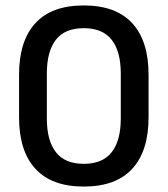

<svg xmlns="http://www.w3.org/2000/svg" viewBox="-20 -672 616 705"><path d="M287.5 13Q170 13 110 -52.2Q50 -117.5 50 -241V-398Q50 -521.5 109.8 -586.8Q169.5 -652 287.5 -652Q405.5 -652 465.5 -586.8Q525.5 -521.5 525.5 -398V-241Q525.5 -117.5 465.5 -52.2Q405.5 13 287.5 13ZM287.5 -70.5Q357 -70.5 390.2 -113.2Q423.5 -156 423.5 -236.5V-402Q423.5 -483 390.2 -525.8Q357 -568.5 287.5 -568.5Q218 -568.5 185 -525.8Q152 -483 152 -402V-236.5Q152 -156 185.2 -113.2Q218.5 -70.5 287.5 -70.5Z"/></svg>

Font: Anek Odia Medium Medium
Style: Regular
Weight: 500
Version: Version 1.003